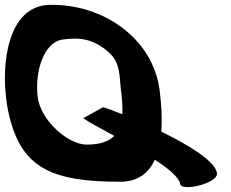

<svg xmlns="http://www.w3.org/2000/svg" viewBox="-33 -754 947 786"><path d="M-4.8 -328.5C-2.2 -311.5 1 -295.2 4.7 -280.1C56.1 -67.6 176.3 -10 458.9 -10C533.1 -10 576.5 -47.2 600.9 -100.4C657.8 -63 700.8 -27 705 0C709.8 31.2 860.6 -3.3 855.2 -45C849 -94.1 738.9 -160.5 627.3 -215.2C631.8 -275 626.5 -336.8 620.5 -384C592.8 -600.7 383.7 -739.9 168.6 -734C0.7 -729.4 -30.9 -497.6 -4.8 -328.5ZM462 -387C466.7 -350.4 469.5 -316.4 467.7 -286.3C423.6 -304.1 392.7 -315 388.7 -315L307.5 -270C331.1 -253.9 379.5 -228 434.7 -197.7C412.2 -175 376.5 -162 321.4 -162C247.3 -162 133.9 -259.1 121.5 -356C108.3 -459.5 145.9 -580.7 222.3 -591.9C296.8 -602.8 350.4 -593.5 410.7 -541.3C461.5 -497.2 455.2 -440.4 462 -387Z"/></svg>

Font: Rocketfuel
Style: Regular
Weight: 400
Designer: Mew Too
Foundry: Cannot Into Space Fonts.
Version: Version 0.27